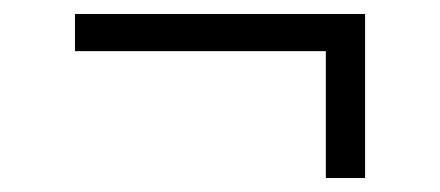

<svg xmlns="http://www.w3.org/2000/svg" viewBox="-20 -451 628 274"><path d="M87 -378V-431H501V-197H445V-378Z"/></svg>

Font: Inria Sans Light
Style: Regular
Weight: 300
Designer: Black Foundry Team
Foundry: Black Foundry
Version: Version 1.2; ttfautohint (v1.8.3)